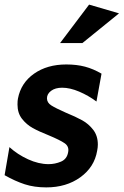

<svg xmlns="http://www.w3.org/2000/svg" viewBox="-34 -803 537 834"><path d="M177 -90Q134 -90 88 -111Q42 -132 7 -164L-14 -42Q32 -16 73.5 -2.5Q115 11 167 11Q254 11 315 -33Q376 -77 388 -148Q391 -163 391 -175Q391 -213 371 -239Q351 -265 323 -280.5Q295 -296 251 -314Q208 -333 189 -345Q170 -357 170 -376Q170 -395 188 -408.5Q206 -422 236 -422Q270 -422 310 -405Q350 -388 385 -362L407 -483Q371 -504 335 -513.5Q299 -523 254 -523Q171 -523 114 -483Q57 -443 44 -375Q42 -366 42 -349Q42 -312 61.5 -287Q81 -262 108 -247Q135 -232 178 -215Q226 -195 246.5 -181Q267 -167 262 -142Q257 -112 231 -101Q205 -90 177 -90ZM227 -616H324L483 -745L353 -783Z"/></svg>

Font: Geom SemiBold
Style: Bold Italic
Weight: 600
Italic angle: -10°
Version: Version 1.102